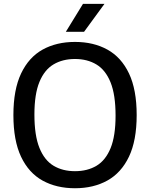

<svg xmlns="http://www.w3.org/2000/svg" viewBox="-20 -967 778 996"><path d="M369 9.5Q273 9.5 201 -30.2Q129 -70 89.2 -154Q49.5 -238 49.5 -370Q49.5 -502 89.5 -586Q129.5 -670 201.2 -709.8Q273 -749.5 369 -749.5Q465.5 -749.5 537.5 -709.5Q609.5 -669.5 649.2 -585.8Q689 -502 689 -370Q689 -238 649 -154.2Q609 -70.5 537 -30.5Q465 9.5 369 9.5ZM369 -79Q433.5 -79 480.8 -107.2Q528 -135.5 553.8 -198.8Q579.5 -262 579.5 -367Q579.5 -475.5 553.5 -539.8Q527.5 -604 480.2 -632.5Q433 -661 369 -661Q305 -661 257.8 -633Q210.5 -605 184.5 -541.8Q158.5 -478.5 158.5 -373Q158.5 -264.5 184.5 -200Q210.5 -135.5 257.8 -107.2Q305 -79 369 -79ZM321.5 -802 410.5 -947H522L416 -802Z"/></svg>

Font: Encode Sans SC Medium
Style: Regular
Weight: 500
Version: Version 3.002